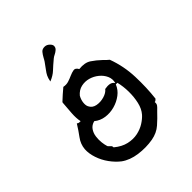

<svg xmlns="http://www.w3.org/2000/svg" viewBox="-210 -892 1037 1037"><g transform="rotate(-45 308.5 -373.0)"><path d="M526 -136Q522 -133 519 -129.5Q516 -126 510 -126Q512 -112 505 -103Q498 -94 490 -87Q488 -85 485.5 -82.5Q483 -80 481 -78Q459 -54 429 -27.5Q399 -1 355 7Q303 16 248.5 8.5Q194 1 157 -26Q130 -47 107.5 -78Q85 -109 73 -145Q61 -181 63 -213Q66 -249 88 -278.5Q110 -308 131 -342Q137 -336 145.5 -336Q154 -336 154 -336Q148 -363 150.5 -400.5Q153 -438 156 -472Q157 -476 157 -478Q172 -492 187.5 -506Q203 -520 219 -533Q239 -529 256.5 -534.5Q274 -540 289 -547Q307 -555 322 -557.5Q337 -560 348 -540Q393 -545 420 -527Q447 -509 471 -486Q478 -479 485 -472Q492 -465 500 -459Q529 -381 532 -296.5Q535 -212 526 -136ZM429 -342Q417 -312 390.5 -292Q364 -272 331 -263Q298 -254 265 -258.5Q232 -263 206 -284Q182 -278 169.5 -260Q157 -242 154 -219Q151 -196 153.5 -175Q156 -154 160 -142Q161 -137 164 -134.5Q167 -132 170 -129Q174 -126 177 -122Q180 -118 180 -110Q215 -81 250.5 -73Q286 -65 317.5 -71.5Q349 -78 373.5 -93.5Q398 -109 413 -126Q434 -150 442.5 -187Q451 -224 450.5 -265Q450 -306 441 -342ZM432 -349Q439 -375 428.5 -398.5Q418 -422 396.5 -439.5Q375 -457 348.5 -464.5Q322 -472 295 -466Q268 -460 248 -436Q237 -416 235 -396.5Q233 -377 239 -365Q250 -342 276.5 -337Q303 -332 330.5 -340Q358 -348 371 -365Q392 -369 407.5 -366Q423 -363 432 -349ZM190 -603Q194 -625 200.5 -638Q207 -651 217.5 -664.5Q228 -678 244 -701Q247 -705 249.5 -710Q252 -715 255 -720Q263 -735 273 -747Q283 -759 303 -758Q317 -757 328.5 -746Q340 -735 340 -725Q340 -712 330.5 -703.5Q321 -695 309.5 -689.5Q298 -684 291 -678Q261 -653 241.5 -634.5Q222 -616 190 -603Z"/></g></svg>

Font: Yuji Mai
Style: Regular
Weight: 400
Designer: Kataoka Yuji
Foundry: Kinuta Font Factory
Version: Version 3.002